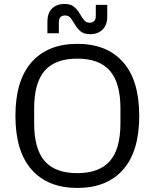

<svg xmlns="http://www.w3.org/2000/svg" viewBox="-20 -916 762 946"><path d="M361 10Q216 10 136 -80Q56 -170 56 -345Q56 -520 136 -610Q216 -700 361 -700Q506.7 -700 586.3 -610Q666 -520 666 -345Q666 -170 586.3 -80Q506.7 10 361 10ZM361 -62.9Q469 -62.9 521.2 -122.4Q573.4 -182 573.4 -308.1V-381.9Q573.4 -508 521.2 -567.6Q469 -627.1 361 -627.1Q252 -627.1 200.1 -567.6Q148.3 -508 148.3 -381.9V-308.1Q148.3 -182 200.1 -122.4Q252 -62.9 361 -62.9ZM423.9 -747.6Q393.9 -747.6 377.4 -761.4Q360.8 -775.3 350 -793.7Q339.1 -812.2 328.9 -826Q318.7 -839.8 300.8 -839.8Q270 -839.8 270 -806.6V-752.2H213.6V-810.4Q213.6 -851.3 236.1 -873.8Q258.6 -896.4 298.1 -896.4Q328.1 -896.4 344.6 -882.6Q361.2 -868.7 372 -850.3Q382.9 -831.8 393.4 -818Q404 -804.2 421.2 -804.2Q452 -804.2 452 -837.7V-892.1H508.4V-833.6Q508.4 -793.8 485.9 -770.7Q463.4 -747.6 423.9 -747.6Z"/></svg>

Font: Mozilla Text ExtraLight
Style: Regular
Weight: 200
Designer: Studio DRAMA
Foundry: Studio DRAMA
Version: Version 1.000